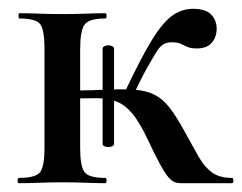

<svg xmlns="http://www.w3.org/2000/svg" viewBox="-20 -416 550 436"><path d="M81 -81V-305Q81 -349 71 -361.5Q61 -374 24 -374Q22 -374 22 -380Q22 -386 24 -386Q44 -386 70 -385Q96 -384 123 -384Q149 -384 174.5 -385Q200 -386 219 -386Q222 -386 222 -380Q222 -374 219 -374Q182 -374 172 -360Q162 -346 162 -303V-81Q162 -38 172 -25Q182 -12 219 -12Q222 -12 222 -6Q222 0 219 0Q199 0 174 -1Q149 -2 123 -2Q96 -2 70 -1Q44 0 23 0Q20 0 20 -6Q20 -12 23 -12Q61 -12 71 -25Q81 -38 81 -81ZM391 0Q383 0 376.5 -2.5Q370 -5 362.5 -13.5Q355 -22 344 -42Q333 -62 317 -96Q298 -137 281 -157.5Q264 -178 244.5 -185.5Q225 -193 199 -193Q173 -193 137 -192L136 -210Q190 -211 226.5 -212.5Q263 -214 288 -212Q313 -210 331.5 -200.5Q350 -191 365.5 -171Q381 -151 400 -116Q418 -83 431.5 -59.5Q445 -36 462 -24Q479 -12 507 -12Q510 -12 510 -6Q510 0 507 0ZM239 -89Q239 -85 232.5 -83Q226 -81 219.5 -83Q213 -85 213 -89V-305Q213 -310 219.5 -312Q226 -314 232.5 -312Q239 -310 239 -305ZM279 -192 262 -204Q300 -285 325.5 -326Q351 -367 372.5 -381.5Q394 -396 418 -396Q447 -396 459.5 -383Q472 -370 472 -351Q472 -332 461 -319Q450 -306 427 -306Q413 -306 405.5 -309.5Q398 -313 390.5 -316.5Q383 -320 370 -320Q360 -320 352 -316Q344 -312 335.5 -298.5Q327 -285 313 -260Q299 -235 279 -192Z"/></svg>

Font: Cormorant SemiBold
Style: Regular
Weight: 600
Designer: Christian Thalmann (Catharsis Fonts)
Foundry: Catharsis Fonts
Version: Version 4.000